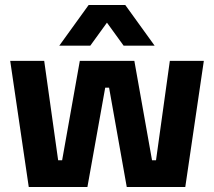

<svg xmlns="http://www.w3.org/2000/svg" viewBox="-20 -751 860 771"><path d="M95.5 0H331L402.5 -399H418L489 0H724L798.5 -506.5H662L606.5 -107.5H590.5L519.5 -506.5H300.5L229.5 -107.5H213.5L157.5 -506.5H21ZM336 -731 218 -567.5H342.5L409.5 -660L476.5 -567.5H601L483 -731Z"/></svg>

Font: MCL Standard Bold
Style: Regular
Weight: 700
Designer: Květoslav Bartoš
Foundry: Florian Karsten
Version: Version 1.001;Glyphs 3.2.3 (3260)